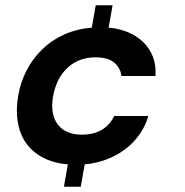

<svg xmlns="http://www.w3.org/2000/svg" viewBox="-20 -623 703 730"><path d="M544 -182Q533 -144 510.5 -112Q488 -80 456.5 -56Q425 -32 385.5 -17Q346 -2 302 2L287 87H223L238 2Q182 -3 142 -24.5Q102 -46 78.5 -80Q55 -114 47.5 -159.5Q40 -205 49 -258Q58 -311 81.5 -356Q105 -401 140.5 -435.5Q176 -470 223.5 -491.5Q271 -513 329 -518L344 -603H408L393 -518Q436 -514 470 -499Q504 -484 527.5 -460Q551 -436 562.5 -404Q574 -372 571 -334H442Q437 -367 413 -386Q389 -405 343 -405Q280 -405 237.5 -366Q195 -327 182 -258Q170 -189 199.5 -150Q229 -111 291 -111Q337 -111 368 -130Q399 -149 414 -182H544Z"/></svg>

Font: SVN-Poppins SemiBold
Style: Italic
Weight: 600
Italic angle: -10°
Designer: Ninad Kale (Devanagari), Jonny Pinhorn (Latin)
Foundry: Indian Type Foundry
Version: Version 3.002 2017; ttfautohint (v1.8.3)